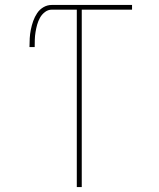

<svg xmlns="http://www.w3.org/2000/svg" viewBox="-20 -755 640 775"><path d="M290 0V-716H189Q174 -716 161.5 -706.5Q149 -697 141.5 -683.5Q134 -670 130 -655.5Q126 -641 123.5 -626Q121 -611 120.5 -595.5Q120 -580 120 -565H99Q99 -583 100 -600.5Q101 -618 104.5 -635.5Q108 -653 114 -670Q120 -687 130 -702Q140 -717 155.5 -726Q171 -735 189 -735H513V-716H310V0Z"/></svg>

Font: Zed Sans Thin Extended
Style: Regular
Weight: 100
Width: 7
Designer: Belleve Invis
Foundry: Belleve Invis
Version: Version 1.0.0; ttfautohint (v1.8.4)